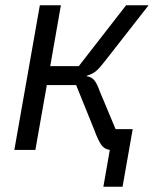

<svg xmlns="http://www.w3.org/2000/svg" viewBox="-20 -570 640 730"><path d="M397.5 0Q375 -3 362.8 -22.8Q350.5 -42.5 339.5 -73.5L269.5 -246.5H158L114.5 0H34.5L131.5 -550H211.5L171 -318.5H279.5L459.5 -550H545L380.5 -339.5Q359 -311.5 345.5 -300Q332 -288.5 313 -283.5L309 -280.5Q328.5 -277.5 339 -264.2Q349.5 -251 359 -223.5L419.5 -79H484.5L446 140H373Z"/></svg>

Font: JuliaMono SemiBold
Style: Italic
Weight: 600
Italic angle: -9°
Monospace: yes
Designer: cormullion
Foundry: corm
Version: Version 0.056; ttfautohint (v1.8.4)